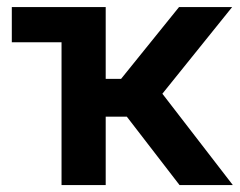

<svg xmlns="http://www.w3.org/2000/svg" viewBox="-20 -536 694 556"><path d="M14.2 -413.6V-515.6H286.1V-307.6H330.6L498.5 -515.6H652.3L450.2 -264.6L654.3 0H500L347.2 -198.2H286.1V0H158.2V-413.6Z"/></svg>

Font: Inter Display Semi Bold
Style: Regular
Weight: 600
Designer: Rasmus Andersson
Foundry: rsms
Version: Version 4.000;git-37864ae